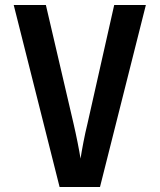

<svg xmlns="http://www.w3.org/2000/svg" viewBox="-20 -750 640 770"><path d="M381 0 565 -730H438L331 -255C319 -207 308 -146 303 -114C298 -146 286 -207 275 -254L164 -730H35L219 0Z"/></svg>

Font: Tekne LDO
Style: Bold
Weight: 700
Monospace: yes
Designer: Alessio Laiso, Mario Rullo, Paolo Rosset
Foundry: Alessio Laiso
Version: Version 1.000;hotconv 1.0.109;makeotfexe 2.5.65596